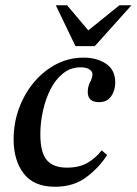

<svg xmlns="http://www.w3.org/2000/svg" viewBox="-20 -700 522 733"><path d="M190 13Q109 13 70.5 -37.5Q32 -88 32 -168Q32 -231 53 -287.5Q74 -344 111 -387.5Q148 -431 196 -455.5Q244 -480 299 -480Q350 -480 385 -456.5Q420 -433 420 -385Q420 -355 404.5 -332.5Q389 -310 358 -310Q315 -310 315 -349Q315 -369 324 -386.5Q333 -404 333 -416Q333 -427 321.5 -435Q310 -443 287 -443Q250 -443 221 -420Q192 -397 173 -359.5Q154 -322 144 -277Q134 -232 134 -188Q134 -117 159 -88.5Q184 -60 235 -60Q283 -60 314.5 -78.5Q346 -97 368 -126L389 -108Q358 -60 309.5 -23.5Q261 13 190 13ZM342 -524H268L193 -680H236L317 -584L436 -680H482Z"/></svg>

Font: STIX Two Text Medium
Style: Italic
Weight: 500
Italic angle: -12°
Designer: Ross Mills, John Hudson & Paul Hanslow, Tiro Typeworks Ltd; with prior portions MicroPress Inc. and Coen Hoffman, Elsevi
Foundry: Tiro Typeworks Ltd
Version: Version 2.13 b171